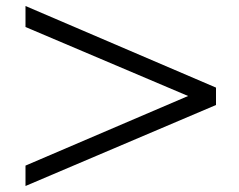

<svg xmlns="http://www.w3.org/2000/svg" viewBox="-20 -685 797 640"><path d="M700 -335 65 -65V-133L607 -365L65 -595V-665L700 -393Z"/></svg>

Font: Shippori Mincho SemiBold
Style: Regular
Weight: 600
Designer: FONTDASU
Foundry: FONTDASU / Google Inc. / but / Adobe
Version: Version 3.110; ttfautohint (v1.8.3)